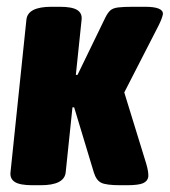

<svg xmlns="http://www.w3.org/2000/svg" viewBox="-20 -545 501 567"><path d="M76 2Q39 2 24 -7.5Q9 -17 11 -36L58 -487Q62 -525 132 -525H156Q193 -525 208 -515.5Q223 -506 221 -487L204 -324H209L291 -493Q298 -507 305.5 -514Q313 -521 328.5 -523Q344 -525 373 -525H408Q463 -525 461 -503Q459 -491 448 -469L347 -272L412 -61Q419 -37 418 -23Q416 -10 402.5 -4Q389 2 354 2H336Q293 2 278.5 -5.5Q264 -13 257 -36L199 -228H194L174 -36Q170 2 100 2Z"/></svg>

Font: Asap Condensed Condensed ExtraBold
Style: Italic
Weight: 800
Width: 3
Italic angle: -6°
Designer: Pablo Cosgaya
Foundry: Omnibus-Type
Version: Version 3.001; ttfautohint (v1.8.4.7-5d5b)